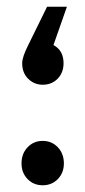

<svg xmlns="http://www.w3.org/2000/svg" viewBox="-20 -546 253 571"><path d="M107 -294Q82 -294 64 -311.5Q46 -329 46 -358Q46 -376 63 -410L120 -526H179L139 -412Q169 -396 169 -358Q169 -330 151.5 -312Q134 -294 107 -294ZM170 -60Q170 -32 152 -13.5Q134 5 107 5Q80 5 62 -13.5Q44 -32 44 -60Q44 -89 62 -108Q80 -127 107 -127Q134 -127 152 -108Q170 -89 170 -60Z"/></svg>

Font: Montserrat-Arabic
Style: Regular
Weight: 400
Designer: Mohamed Gaber
Foundry: Kief Type Foundry
Version: Version 5.008;PS 005.008;hotconv 1.0.88;makeotf.lib2.5.64775